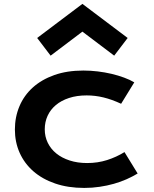

<svg xmlns="http://www.w3.org/2000/svg" viewBox="-20 -945 785 976"><path d="M55.7 -286.6Q55.7 -350.1 78.9 -405Q102.1 -460 146.7 -500.2Q191.4 -540.5 256.1 -563.5Q320.8 -586.4 403.8 -586.4Q439.9 -586.4 476.6 -582Q513.2 -577.6 547.1 -569.6Q581.1 -561.5 610.8 -550.5Q640.6 -539.6 662.6 -526.4L595.7 -417.5Q548.3 -439.5 506.1 -449.7Q463.9 -460 420.4 -460Q370.6 -460 331.1 -447Q291.5 -434.1 263.9 -410.9Q236.3 -387.7 221.9 -356.2Q207.5 -324.7 207.5 -287.6Q207.5 -250.5 222.9 -219Q238.3 -187.5 266.4 -164.8Q294.4 -142.1 334.2 -129.2Q374 -116.2 422.9 -116.2Q476.6 -116.2 524.2 -131.3Q571.8 -146.5 612.8 -171.9L679.7 -63Q653.8 -47.4 623.5 -33.9Q593.3 -20.5 558.8 -10.7Q524.4 -1 486.6 4.6Q448.7 10.3 408.2 10.3Q325.7 10.3 260.3 -12.2Q194.8 -34.7 149.4 -74.5Q104 -114.3 79.8 -168.5Q55.7 -222.7 55.7 -286.6ZM168.9 -752 398.9 -925.3 628.9 -752 560.5 -662.1 398.9 -784.2 237.3 -662.1Z"/></svg>

Font: Krona One
Style: Regular
Weight: 400
Version: Version 1.003